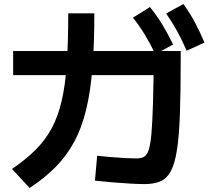

<svg xmlns="http://www.w3.org/2000/svg" viewBox="-20 -875 1040 953"><path d="M696.7 38.7Q667.7 38.7 626.7 36.3Q585.7 34 540.3 30.2Q495 26.3 451.3 21.7L462.3 -102Q490.3 -98.6 528 -95.5Q565.7 -92.3 601.3 -90.4Q637 -88.6 656.7 -88.6Q679.4 -88.6 693.9 -96Q708.4 -103.3 717.5 -129.5Q726.7 -155.6 731.5 -210.3Q736.4 -265 739.2 -359.3Q742 -453.7 743.7 -598.7L812.7 -502H45.3V-622H877V-585.4Q877 -423.3 873.1 -312.5Q869.3 -201.7 858.6 -132.2Q848 -62.7 827.8 -25.5Q807.7 11.7 775.8 25.2Q744 38.7 696.7 38.7ZM39.7 -36.3Q108 -83 156.5 -131.3Q205 -179.6 236.7 -238.5Q268.4 -297.3 286.4 -375.5Q304.4 -453.7 311.5 -559.5Q318.7 -665.3 318.7 -808.7H448.3Q448.3 -655.7 438.8 -538Q429.3 -420.3 407.6 -330.7Q386 -241 348.8 -172Q311.6 -103 257.3 -47.5Q203 8 127.3 58ZM751 -606.7Q724 -661.4 698.2 -703.9Q672.4 -746.3 640 -787.3L724.4 -840Q758.7 -797.3 786.2 -752.2Q813.7 -707 839.3 -654ZM906.4 -623.3Q882.7 -678.3 858.4 -722Q834 -765.7 804.7 -808L890.3 -855Q922.3 -810.7 947 -764.5Q971.7 -718.3 995 -663.7Z"/></svg>

Font: M PLUS 2 Thin
Style: Regular
Weight: 100
Designer: Coji Morishita
Foundry: UNDERFOREST DESIGN
Version: Version 1.001